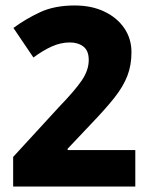

<svg xmlns="http://www.w3.org/2000/svg" viewBox="-20 -681 549 701"><path d="M474 0H28V-108L196 -291Q254 -351 279 -388Q304 -425 304 -462Q304 -496 284.5 -511Q265 -526 235 -526Q202 -526 169.5 -511.5Q137 -497 102 -471L29 -579Q74 -612 126.5 -636.5Q179 -661 253 -661Q314 -661 360.5 -639Q407 -617 433.5 -578.5Q460 -540 460 -490Q460 -443 445 -404Q430 -365 397.5 -324Q365 -283 314 -230L227 -138V-133H474Z"/></svg>

Font: Noto Sans Telugu Condensed ExtraBold
Style: Regular
Weight: 800
Width: 3
Designer: Jelle Bosma - Monotype Design Team
Foundry: Monotype Imaging Inc.
Version: Version 2.005; ttfautohint (v1.8.4.7-5d5b)